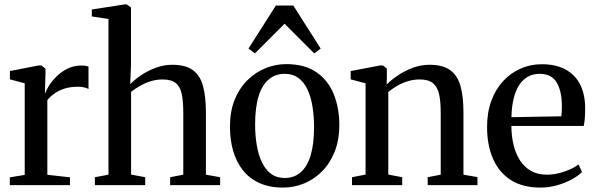

<svg xmlns="http://www.w3.org/2000/svg" viewBox="-20 -839 2696 870"><path d="M24.5 0V-35.5L92 -46.5V-461.5L25 -479.5V-517L155 -542.5H167.5L186 -528V-502L183.5 -415L185.5 -418Q189.5 -430.5 202.2 -451Q215 -471.5 236 -492.5Q257 -513.5 285.5 -527.8Q314 -542 349 -542Q361.5 -542 369 -540.5Q376.5 -539 381 -537.5V-435.5Q376 -439 363.8 -442.5Q351.5 -446 333 -446Q299.5 -446 273.2 -437.8Q247 -429.5 227.8 -416Q208.5 -402.5 194.5 -385.5V-47L297 -35.5V0Z M471.5 -47.5V-753L396 -764.5V-796L544.5 -819H554.5L573.5 -805.5V-541.5L570 -457.5Q588.5 -477 618 -497.2Q647.5 -517.5 684.5 -531.5Q721.5 -545.5 760.5 -545.5Q821 -545.5 854 -521.2Q887 -497 900 -449Q913 -401 913 -328.5V-47.5L977.5 -36V0H751V-36L810.5 -47.5V-328Q810.5 -377.5 804 -411.2Q797.5 -445 777.2 -462Q757 -479 716.5 -479Q689.5 -479 664 -471.2Q638.5 -463.5 616 -450.8Q593.5 -438 574 -423V-48L638 -36V0H410V-36Z M1022 -265Q1022 -334 1043.2 -386.8Q1064.5 -439.5 1101 -475.5Q1137.5 -511.5 1183 -530Q1228.5 -548.5 1276.5 -548.5Q1360.5 -548.5 1413.8 -511.8Q1467 -475 1492.2 -412.5Q1517.5 -350 1517.5 -272.5Q1517.5 -203.5 1496 -150.5Q1474.5 -97.5 1438.2 -61.5Q1402 -25.5 1356.5 -7.2Q1311 11 1263 11Q1200.5 11 1154.8 -10Q1109 -31 1079.8 -68.5Q1050.5 -106 1036.2 -156.2Q1022 -206.5 1022 -265ZM1270.5 -32.5Q1312.5 -32.5 1342.2 -58Q1372 -83.5 1387.5 -134.8Q1403 -186 1403 -262.5Q1403 -312 1396 -355.8Q1389 -399.5 1373.5 -433Q1358 -466.5 1332.5 -485.5Q1307 -504.5 1270.5 -504.5Q1228 -504.5 1197.8 -479.2Q1167.5 -454 1151.8 -403Q1136 -352 1136 -275Q1136 -225 1143.5 -181Q1151 -137 1166.8 -103.8Q1182.5 -70.5 1208 -51.5Q1233.5 -32.5 1270.5 -32.5ZM1135 -597 1106 -619 1230 -814H1309L1433 -619L1404 -597L1269.5 -731.5Z M1636.5 -48V-461.5L1569 -479.5V-517L1702.5 -542.5H1715L1733 -528V-487L1732 -456Q1752 -476.5 1782.8 -497.2Q1813.5 -518 1850.2 -531.8Q1887 -545.5 1926 -545.5Q1986 -545.5 2019.5 -521.5Q2053 -497.5 2066.5 -449.5Q2080 -401.5 2080 -330V-47.5L2143.5 -36.5V0H1918V-36L1977 -47.5V-328.5Q1977 -378 1969.8 -411.5Q1962.5 -445 1942 -462Q1921.5 -479 1882 -479Q1854 -479 1828.5 -471.2Q1803 -463.5 1780.5 -450.5Q1758 -437.5 1739.5 -422.5V-48L1802.5 -36V0H1575V-36Z M2428.5 11Q2348.5 11 2294.8 -23.2Q2241 -57.5 2214 -119.5Q2187 -181.5 2187 -263.5Q2187 -329.5 2206.2 -382Q2225.5 -434.5 2259.8 -471.5Q2294 -508.5 2339 -528.2Q2384 -548 2435.5 -548Q2526.5 -548 2577.8 -498.5Q2629 -449 2631.5 -355.5Q2631.5 -325 2630 -304.2Q2628.5 -283.5 2625 -268.5H2297Q2297.5 -221 2307.5 -180.8Q2317.5 -140.5 2337.2 -110.8Q2357 -81 2386.8 -64.2Q2416.5 -47.5 2457.5 -47.5Q2497.5 -47.5 2538.2 -61.8Q2579 -76 2601.5 -94L2617 -59.5Q2600 -42 2570.2 -25.8Q2540.5 -9.5 2503.5 0.8Q2466.5 11 2428.5 11ZM2297.5 -308 2523.5 -312Q2525 -323 2525.5 -335Q2526 -347 2526 -358Q2526 -425 2502.8 -464.8Q2479.5 -504.5 2424.5 -504.5Q2396 -504.5 2373 -492Q2350 -479.5 2333.5 -455Q2317 -430.5 2307.8 -393.8Q2298.5 -357 2297.5 -308Z"/></svg>

Font: Merriweather 72pt
Style: Regular
Weight: 400
Version: Version 2.100